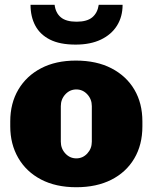

<svg xmlns="http://www.w3.org/2000/svg" viewBox="-20 -775 640 805"><path d="M300 10Q214 10 152 -22.5Q90 -55 56.5 -113Q23 -171 23 -245V-266Q23 -342 57 -399.5Q91 -457 152.5 -489Q214 -521 298 -521Q385 -521 447.5 -488.5Q510 -456 543.5 -399Q577 -342 577 -266V-245Q577 -168 543 -110.5Q509 -53 447 -21.5Q385 10 300 10ZM300 -111Q327 -111 346 -131.5Q365 -152 365 -181V-330Q365 -359 346 -379.5Q327 -400 300 -400Q273 -400 254 -379.5Q235 -359 235 -330V-181Q235 -152 254 -131.5Q273 -111 300 -111ZM297 -588Q231 -588 189.5 -609Q148 -630 128 -667.5Q108 -705 108 -755H209Q213 -721 235 -702.5Q257 -684 301 -684Q345 -684 367 -702.5Q389 -721 394 -755H494Q494 -705 470.5 -667.5Q447 -630 403 -609Q359 -588 297 -588Z"/></svg>

Font: Chivo Mono Black
Style: Regular
Weight: 900
Designer: Hector Gatti
Foundry: Omnibus-Type
Version: Version 1.008